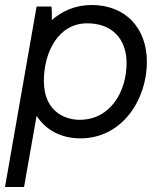

<svg xmlns="http://www.w3.org/2000/svg" viewBox="-20 -546 659 766"><path d="M0 200H76L126 -84C162 -28 223 6 301 6C468 6 566 -149 566 -299C566 -434 481 -526 346 -526C284 -526 230 -504 187 -466C187 -487 187 -508 185 -520H126ZM297 -68C252 -68 155 -91 155 -224C155 -332 209 -453 328 -453C425 -453 485 -393 485 -294C485 -184 423 -68 297 -68Z"/></svg>

Font: Fixel Text 20240404
Style: Italic
Weight: 400
Width: 4
Italic angle: -10°
Designer: AlfaBravo + MacPaw
Foundry: Kyrylo Tkachov, Marchela Mozhyna, Serhii Makarenko, Maria Weinstein, Zakhar Kryvoshyya
Version: Version 1.211;Glyphs 3.2 (3225)